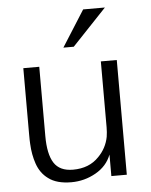

<svg xmlns="http://www.w3.org/2000/svg" viewBox="-51 -738 622 792"><g transform="rotate(-5 259.5 -342.0)"><path d="M323 -695H413L271 -545H228ZM377 -475H443V0H379V-89Q361 -42 314 -15.5Q267 11 213 11Q152 11 118 -15Q86 -38 72 -79Q59 -117 57 -161Q56 -173 56 -202V-475H122V-188Q122 -113 145.5 -76.5Q169 -40 224 -40Q291 -40 331 -82Q365 -116 374 -163Q377 -182 377 -202Z"/></g></svg>

Font: Pavanam
Style: Regular
Weight: 400
Designer: Tharique Azeez
Foundry: Tharique Azeez
Version: Version 1.86; ttfautohint (v1.3) -l 8 -r 50 -G 200 -x 14 -D 